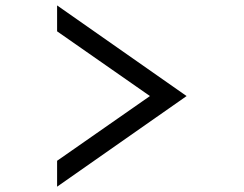

<svg xmlns="http://www.w3.org/2000/svg" viewBox="-20 -704 919 724"><path d="M683.6 -341.8 195.3 0V-97.7L545.4 -341.8L195.3 -585.9V-683.6Z"/></svg>

Font: BabelStone Pigpen
Style: Regular
Weight: 400
Designer: Andrew West
Foundry: BabelStone
Version: Version 1.02 November 6, 2013